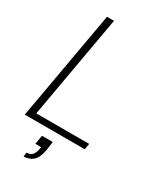

<svg xmlns="http://www.w3.org/2000/svg" viewBox="-223 -781 905 1068"><g transform="rotate(30 229.5 -247.5)"><path d="M9 0 133 -700H178L61 -38H401L394 0ZM119 205 123 178Q148 178 160 163.5Q172 149 176 124L179 111H141L151 54H220Q218 70 216 84.5Q214 99 211 117Q201 167 176.5 186Q152 205 119 205Z"/></g></svg>

Font: DM Sans 36pt ExtraLight
Style: Italic
Weight: 250
Italic angle: -10°
Designer: Colophon Foundry, Jonny Pinhorn
Foundry: Colophon Foundry
Version: Version 4.004;gftools[0.9.30]